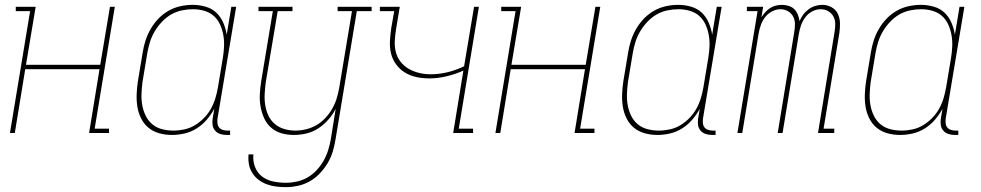

<svg xmlns="http://www.w3.org/2000/svg" viewBox="-20 -548 4040 791"><path d="M21 0 104 -502H45V-520H127L87 -281H393L433 -520H453L370 -18H429V0H347L390 -263H84L41 0Z M688 8Q661 8 636 1Q611 -6 592 -21.5Q573 -37 561.5 -60Q550 -83 546 -108Q542 -133 543 -159.5Q544 -186 548 -213L568 -333Q572 -358 580 -382.5Q588 -407 601.5 -430Q615 -453 633.5 -472Q652 -491 675 -504Q698 -517 723.5 -522.5Q749 -528 774 -528Q801 -528 827 -520.5Q853 -513 871 -496Q889 -479 899.5 -455Q910 -431 914 -405L933 -520H953L876 -59Q875 -49 876 -39.5Q877 -30 882.5 -23Q888 -16 897.5 -13Q907 -10 916 -10H928V8H913Q900 8 887.5 4Q875 0 866.5 -9.5Q858 -19 856 -32Q854 -45 856 -59L863 -100Q850 -76 831.5 -54.5Q813 -33 789.5 -18.5Q766 -4 740 2Q714 8 688 8ZM694 -10Q717 -10 740 -15Q763 -20 783.5 -32.5Q804 -45 821 -62.5Q838 -80 849.5 -101Q861 -122 867.5 -144Q874 -166 878 -189L898 -309Q902 -333 903 -357Q904 -381 900 -403.5Q896 -426 886.5 -447Q877 -468 860.5 -482.5Q844 -497 821.5 -503.5Q799 -510 775 -510Q752 -510 728.5 -505Q705 -500 684.5 -488Q664 -476 647 -458Q630 -440 617.5 -419Q605 -398 598 -375.5Q591 -353 587 -330L567 -210Q564 -186 563 -162Q562 -138 566 -115Q570 -92 580 -71.5Q590 -51 607 -36.5Q624 -22 647 -16Q670 -10 694 -10Z M1158 223Q1137 223 1117 220.5Q1097 218 1078.5 211Q1060 204 1045 192.5Q1030 181 1019.5 164.5Q1009 148 1005.5 128.5Q1002 109 1004 88H1024Q1021 115 1030.5 139.5Q1040 164 1059.5 179Q1079 194 1105 199.5Q1131 205 1158 205Q1180 205 1203 200Q1226 195 1247 183Q1268 171 1285 152.5Q1302 134 1313.5 113.5Q1325 93 1332 70.5Q1339 48 1343 25L1363 -100Q1351 -76 1332.5 -55Q1314 -34 1291 -19Q1268 -4 1242 2Q1216 8 1190 8Q1164 8 1139.5 1Q1115 -6 1096.5 -22.5Q1078 -39 1068 -61.5Q1058 -84 1053.5 -109Q1049 -134 1050.5 -160.5Q1052 -187 1056 -213L1104 -502H1045V-520H1185V-502H1124L1075 -210Q1072 -186 1070.5 -162.5Q1069 -139 1072.5 -116Q1076 -93 1085.5 -72.5Q1095 -52 1112 -37.5Q1129 -23 1151 -16.5Q1173 -10 1197 -10Q1219 -10 1241.5 -15.5Q1264 -21 1284.5 -33Q1305 -45 1321.5 -63Q1338 -81 1349.5 -101.5Q1361 -122 1367.5 -144Q1374 -166 1378 -189L1430 -502H1371V-520H1511V-502H1450L1362 28Q1358 53 1350.5 77.5Q1343 102 1329.5 124.5Q1316 147 1297.5 166.5Q1279 186 1256 199Q1233 212 1207.5 217.5Q1182 223 1158 223Z M1847 0 1889 -257Q1855 -242 1819 -233.5Q1783 -225 1748 -225Q1721 -225 1695.5 -230.5Q1670 -236 1648.5 -249Q1627 -262 1612 -282.5Q1597 -303 1591 -327.5Q1585 -352 1586.5 -379Q1588 -406 1592 -433L1604 -502H1545V-520H1627L1612 -430Q1608 -406 1606.5 -381.5Q1605 -357 1610.5 -334.5Q1616 -312 1630 -294Q1644 -276 1664 -264.5Q1684 -253 1707 -247.5Q1730 -242 1754 -242Q1789 -242 1824 -250.5Q1859 -259 1892 -275L1933 -520H1953L1870 -18H1929V0Z M2021 0 2104 -502H2045V-520H2127L2087 -281H2393L2433 -520H2453L2370 -18H2429V0H2347L2390 -263H2084L2041 0Z M2688 8Q2661 8 2636 1Q2611 -6 2592 -21.5Q2573 -37 2561.5 -60Q2550 -83 2546 -108Q2542 -133 2543 -159.5Q2544 -186 2548 -213L2568 -333Q2572 -358 2580 -382.5Q2588 -407 2601.5 -430Q2615 -453 2633.5 -472Q2652 -491 2675 -504Q2698 -517 2723.5 -522.5Q2749 -528 2774 -528Q2801 -528 2827 -520.5Q2853 -513 2871 -496Q2889 -479 2899.5 -455Q2910 -431 2914 -405L2933 -520H2953L2876 -59Q2875 -49 2876 -39.5Q2877 -30 2882.5 -23Q2888 -16 2897.5 -13Q2907 -10 2916 -10H2928V8H2913Q2900 8 2887.5 4Q2875 0 2866.5 -9.5Q2858 -19 2856 -32Q2854 -45 2856 -59L2863 -100Q2850 -76 2831.5 -54.5Q2813 -33 2789.5 -18.5Q2766 -4 2740 2Q2714 8 2688 8ZM2694 -10Q2717 -10 2740 -15Q2763 -20 2783.5 -32.5Q2804 -45 2821 -62.5Q2838 -80 2849.5 -101Q2861 -122 2867.5 -144Q2874 -166 2878 -189L2898 -309Q2902 -333 2903 -357Q2904 -381 2900 -403.5Q2896 -426 2886.5 -447Q2877 -468 2860.5 -482.5Q2844 -497 2821.5 -503.5Q2799 -510 2775 -510Q2752 -510 2728.5 -505Q2705 -500 2684.5 -488Q2664 -476 2647 -458Q2630 -440 2617.5 -419Q2605 -398 2598 -375.5Q2591 -353 2587 -330L2567 -210Q2564 -186 2563 -162Q2562 -138 2566 -115Q2570 -92 2580 -71.5Q2590 -51 2607 -36.5Q2624 -22 2647 -16Q2670 -10 2694 -10Z M3018 0 3101 -502H3057V-520H3124L3117 -477Q3124 -488 3133 -498Q3142 -508 3153 -515Q3164 -522 3176.5 -525Q3189 -528 3202 -528Q3216 -528 3230 -523.5Q3244 -519 3253 -509.5Q3262 -500 3267 -487.5Q3272 -475 3274 -461Q3280 -475 3289 -487.5Q3298 -500 3311 -509.5Q3324 -519 3338.5 -523.5Q3353 -528 3368 -528Q3388 -528 3405.5 -518.5Q3423 -509 3431.5 -491.5Q3440 -474 3440.5 -453Q3441 -432 3438 -412L3373 -18H3417V0H3350L3418 -415Q3421 -432 3421 -449Q3421 -466 3413.5 -480Q3406 -494 3392 -502Q3378 -510 3361 -510Q3343 -510 3326 -501Q3309 -492 3297.5 -476.5Q3286 -461 3280 -443.5Q3274 -426 3271 -408L3204 0H3184L3252 -415Q3255 -432 3255 -449Q3255 -466 3247.5 -480Q3240 -494 3226 -502Q3212 -510 3195 -510Q3178 -510 3160.5 -501Q3143 -492 3131.5 -476.5Q3120 -461 3114 -443.5Q3108 -426 3105 -408L3038 0Z M3688 8Q3661 8 3636 1Q3611 -6 3592 -21.5Q3573 -37 3561.5 -60Q3550 -83 3546 -108Q3542 -133 3543 -159.5Q3544 -186 3548 -213L3568 -333Q3572 -358 3580 -382.5Q3588 -407 3601.5 -430Q3615 -453 3633.5 -472Q3652 -491 3675 -504Q3698 -517 3723.5 -522.5Q3749 -528 3774 -528Q3801 -528 3827 -520.5Q3853 -513 3871 -496Q3889 -479 3899.5 -455Q3910 -431 3914 -405L3933 -520H3953L3876 -59Q3875 -49 3876 -39.5Q3877 -30 3882.5 -23Q3888 -16 3897.5 -13Q3907 -10 3916 -10H3928V8H3913Q3900 8 3887.5 4Q3875 0 3866.5 -9.5Q3858 -19 3856 -32Q3854 -45 3856 -59L3863 -100Q3850 -76 3831.5 -54.5Q3813 -33 3789.5 -18.5Q3766 -4 3740 2Q3714 8 3688 8ZM3694 -10Q3717 -10 3740 -15Q3763 -20 3783.5 -32.5Q3804 -45 3821 -62.5Q3838 -80 3849.5 -101Q3861 -122 3867.5 -144Q3874 -166 3878 -189L3898 -309Q3902 -333 3903 -357Q3904 -381 3900 -403.5Q3896 -426 3886.5 -447Q3877 -468 3860.5 -482.5Q3844 -497 3821.5 -503.5Q3799 -510 3775 -510Q3752 -510 3728.5 -505Q3705 -500 3684.5 -488Q3664 -476 3647 -458Q3630 -440 3617.5 -419Q3605 -398 3598 -375.5Q3591 -353 3587 -330L3567 -210Q3564 -186 3563 -162Q3562 -138 3566 -115Q3570 -92 3580 -71.5Q3590 -51 3607 -36.5Q3624 -22 3647 -16Q3670 -10 3694 -10Z"/></svg>

Font: Iosevka Curly Slab Thin
Style: Italic
Weight: 100
Italic angle: -9°
Monospace: yes
Designer: Belleve Invis
Foundry: Belleve Invis
Version: Version 22.1.2; ttfautohint (v1.8.4)